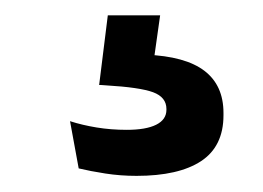

<svg xmlns="http://www.w3.org/2000/svg" viewBox="-20 -30 334 244"><path d="M117 -10.5H183.5L172.5 67.5L131.5 40Q140 39.5 148.5 39.2Q157 39 165.5 39.5Q215.5 41.5 239.8 60Q264 78.5 264 113.5V116.5Q264 156 235.5 174.8Q207 193.5 153.5 193.5Q133 193.5 113.8 190.5Q94.5 187.5 80 184L69 124Q84.5 129 102.8 132Q121 135 141 135Q165.5 135 178.5 128.5Q191.5 122 191.5 109.5V108.5Q191.5 93.5 174.5 87.2Q157.5 81 115 78.5Q110 78 108 78Q106 78 106 78Z"/></svg>

Font: Anek Malayalam Medium
Style: Regular
Weight: 500
Designer: Maithili Shingre (Malayalam) & Yesha Goshar (Latin)
Foundry: Ek Type
Version: Version 1.003